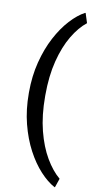

<svg xmlns="http://www.w3.org/2000/svg" viewBox="-110 -842 542 1112"><g transform="rotate(10 161.5 -286.5)"><path d="M296.4 226.1Q253.9 203.1 211.2 157Q168.5 110.8 133.3 44.7Q98.1 -21.5 76.9 -104.5Q55.7 -187.5 55.7 -284.2V-288.6Q55.7 -384.8 76.9 -467.8Q98.1 -550.8 133.3 -617.2Q168.5 -683.6 211.2 -730Q253.9 -776.4 296.4 -798.8L299.3 -798.3L317.4 -741.7Q272.9 -707 235.1 -643.8Q197.3 -580.6 174.6 -491.5Q151.9 -402.3 151.9 -289.6V-283.2Q151.9 -169.9 174.6 -81.1Q197.3 7.8 234.9 71.8Q272.5 135.7 317.4 173.3L299.3 226.1Z"/></g></svg>

Font: Roboto Slab
Style: Regular
Weight: 400
Designer: Google
Version: Version 2.000; ttfautohint (v1.8.1.43-b0c9)